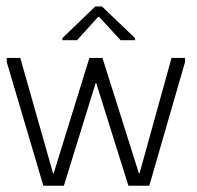

<svg xmlns="http://www.w3.org/2000/svg" viewBox="-20 -590 627 610"><path d="M117.7 0 1.5 -392.5V-406H44.5L148.5 -39.3H150.5L264 -406H305.5L421.3 -39.3H423.3L525 -406H567.8V-392.5L454.3 0H388L285.8 -325.8H283.8L183 0ZM178.2 -462.2V-468.8L282.7 -569.5H304L409.2 -468.8V-462.2H363.3L294.7 -536.5H292L224.7 -462.2Z"/></svg>

Font: Darker Grotesque Light
Style: Regular
Weight: 300
Designer: Gabriel Lam
Foundry: TypeRant
Version: Version 1.000;gftools[0.9.28]